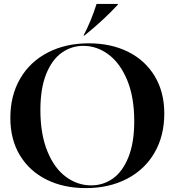

<svg xmlns="http://www.w3.org/2000/svg" viewBox="-20 -949 904 984"><path d="M33 -345Q33 -459 83 -545.5Q133 -632 224.5 -679.5Q316 -727 435 -727Q549 -727 636.5 -683.5Q724 -640 773 -558.5Q822 -477 822 -367Q822 -253 772 -166.5Q722 -80 630.5 -32.5Q539 15 420 15Q306 15 218.5 -28.5Q131 -72 82 -153Q33 -234 33 -345ZM447 1Q509 1 558.5 -34Q608 -69 638 -143Q668 -217 668 -328Q668 -451 632 -538Q596 -625 536.5 -669.5Q477 -714 407 -714Q346 -714 296 -678.5Q246 -643 216.5 -569Q187 -495 187 -385Q187 -262 222.5 -174.5Q258 -87 317.5 -43Q377 1 447 1ZM475 -929H584V-925Q512 -847 413 -767H408Q446 -838 475 -929Z"/></svg>

Font: Nyght Serif Medium
Style: Regular
Weight: 500
Designer: Maksym Kobuzan
Version: Version 0.410